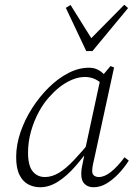

<svg xmlns="http://www.w3.org/2000/svg" viewBox="-20 -775 567 808"><path d="M149 13Q122 13 99 1Q76 -11 62 -39Q48 -67 48 -114Q48 -165 66 -218Q84 -271 115 -319.5Q146 -368 185 -406.5Q224 -445 267.5 -467.5Q311 -490 354 -490Q374 -490 389 -483Q404 -476 416 -464Q428 -452 438 -434L421 -410Q404 -430 383 -440.5Q362 -451 338 -451Q312 -451 287 -441Q262 -431 239 -414.5Q216 -398 196 -376Q167 -347 145 -307Q123 -267 110.5 -222.5Q98 -178 98 -133Q98 -78 117.5 -54Q137 -30 169 -30Q199 -30 228.5 -48Q258 -66 291.5 -101.5Q325 -137 368 -189L374 -165H367Q332 -115 296.5 -74.5Q261 -34 224 -10.5Q187 13 149 13ZM373 13Q351 13 336.5 -0.5Q322 -14 322 -41Q322 -54 323.5 -65Q325 -76 328 -88.5Q331 -101 334 -117L333 -121L404 -450L408 -453L445 -497L460 -491L379 -118Q375 -101 371.5 -84.5Q368 -68 368 -55Q368 -42 376 -36Q384 -30 396 -30Q420 -30 447.5 -52Q475 -74 504 -113L522 -99Q502 -68 478 -43Q454 -18 428 -2.5Q402 13 373 13ZM277 -754 375 -597H347L503 -755L519 -741L369 -560H343L257 -742Z"/></svg>

Font: Source Serif 4 18pt Light
Style: Italic
Weight: 300
Italic angle: -12°
Designer: Frank Grießhammer
Foundry: Adobe Systems Incorporated
Version: Version 4.004;hotconv 1.0.116;makeotfexe 2.5.65601